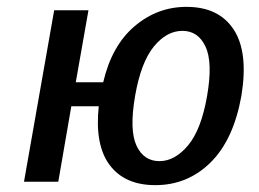

<svg xmlns="http://www.w3.org/2000/svg" viewBox="-20 -530 755 560"><path d="M433 10Q344 10 300 -48.5Q256 -107 268 -220H188L150 0H50L138 -500H238L201 -290H281Q306 -397 372.5 -453.5Q439 -510 524 -510Q618 -510 661.5 -444Q705 -378 684 -250Q661 -122 594 -56Q527 10 433 10ZM445 -60Q490 -60 528.5 -106Q567 -152 584 -250Q601 -348 579.5 -394Q558 -440 512 -440Q466 -440 428.5 -394Q391 -348 374 -250Q357 -151 378 -105.5Q399 -60 445 -60Z"/></svg>

Font: Scada
Style: Italic
Weight: 400
Italic angle: -10°
Designer: Jovanny Lemonad
Foundry: Jovanny Lemonad
Version: Version 4.100;PS 004.100;hotconv 1.0.88;makeotf.lib2.5.64775